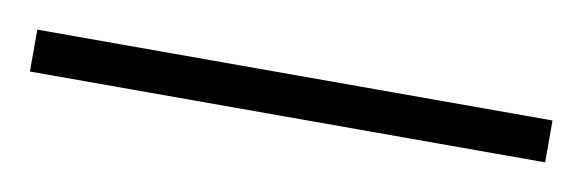

<svg xmlns="http://www.w3.org/2000/svg" viewBox="-25 33 452 149"><g transform="rotate(10 201.0 107.5)"><path d="M404 124V91H-2V124Z"/></g></svg>

Font: Noto Sans Meetei Mayek ExtraLight
Style: Regular
Weight: 200
Designer: Monotype Design Team and Neelakash Kshetrimayum
Foundry: Monotype Imaging Inc.
Version: Version 2.002